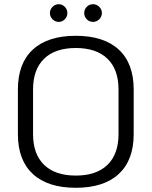

<svg xmlns="http://www.w3.org/2000/svg" viewBox="-20 -881 720 912"><path d="M65 -244V-456Q65 -580 136 -645.5Q207 -711 340 -711Q473 -711 544 -645.5Q615 -580 615 -456V-244Q615 -120 544 -54.5Q473 11 340 11Q207 11 136 -54.5Q65 -120 65 -244ZM543 -244V-456Q543 -551 490.5 -602Q438 -653 340 -653Q242 -653 189.5 -602Q137 -551 137 -456V-244Q137 -149 189.5 -98Q242 -47 340 -47Q438 -47 490.5 -98Q543 -149 543 -244ZM217 -819Q217 -836 229.5 -848.5Q242 -861 259 -861Q276 -861 288 -848.5Q300 -836 300 -819Q300 -802 288 -789.5Q276 -777 259 -777Q242 -777 229.5 -789.5Q217 -802 217 -819ZM380 -819Q380 -836 392 -848.5Q404 -861 422 -861Q439 -861 451.5 -848.5Q464 -836 464 -819Q464 -802 451.5 -789.5Q439 -777 422 -777Q404 -777 392 -789.5Q380 -802 380 -819Z"/></svg>

Font: KoHo
Style: Regular
Weight: 400
Version: Version 1.000; ttfautohint (v1.6)